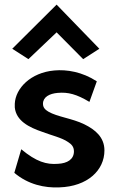

<svg xmlns="http://www.w3.org/2000/svg" viewBox="-20 -799 510 831"><path d="M33 -588 103 -543 225 -659 340 -543 410 -588 225 -779ZM42 -51C102 0 174 15 237 12C359 8 432 -62 432 -148C432 -205 392 -238 345 -261C292 -287 228 -293 189 -316C176 -324 166 -333 166 -350C166 -379 194 -394 230 -397C275 -401 312 -391 367 -358L399 -447C336 -488 269 -499 215 -494C113 -485 47 -417 44 -350V-334C50 -276 105 -248 164 -228C203 -213 248 -203 275 -184C289 -175 300 -164 300 -144C300 -109 271 -92 231 -90C181 -86 137 -99 72 -153Z"/></svg>

Font: Bluebird
Style: Nrw
Weight: 400
Designer: Jasper
Foundry: Cannot Into Space Fonts
Version: Version 0.98